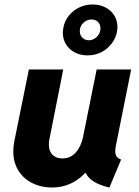

<svg xmlns="http://www.w3.org/2000/svg" viewBox="-20 -839 627 867"><path d="M40 -155.8Q40 -179.2 44.9 -202.1L110.4 -525.4H265.6L203.1 -210Q200.7 -199.2 200.7 -185.5Q200.7 -155.8 217.5 -139.6Q234.4 -123.5 261.7 -123.5Q298.8 -123.5 322.8 -151.1Q346.7 -178.7 355.5 -223.1L416.5 -525.4H572.3L502.4 -176.8Q500.5 -167 500.5 -156.7Q500.5 -141.1 507.1 -131.8Q513.7 -122.6 526.9 -118.7L474.1 7.8Q387.7 -12.2 367.2 -58.1H364.3Q335.4 -26.4 297.4 -9.3Q259.3 7.8 214.4 7.8Q167 7.8 127.2 -11.5Q87.4 -30.8 63.7 -67.6Q40 -104.5 40 -155.8ZM263.7 -690.9Q263.7 -700.7 266.1 -713.9Q272 -745.1 291.3 -768.8Q310.5 -792.5 338.6 -805.7Q366.7 -818.8 398.4 -818.8Q430.7 -818.8 456.3 -805.4Q481.9 -792 496.1 -768.8Q510.3 -745.6 510.3 -716.8Q510.3 -706.5 507.8 -693.4Q502 -665 483.4 -641.1Q464.8 -617.2 436.8 -603Q408.7 -588.9 375.5 -588.9Q343.3 -588.9 317.9 -602.1Q292.5 -615.2 278.1 -638.7Q263.7 -662.1 263.7 -690.9ZM433.6 -710.9Q433.6 -728 422.9 -739.5Q412.1 -751 393.6 -751Q372.1 -751 356.2 -735.8Q340.3 -720.7 340.3 -697.8Q340.3 -680.7 351.8 -668.9Q363.3 -657.2 381.3 -657.2Q394.5 -657.2 406.5 -664.3Q418.5 -671.4 426 -683.8Q433.6 -696.3 433.6 -710.9Z"/></svg>

Font: Reddit Sans Fudge ExBold Italic
Style: Regular
Weight: 800
Italic angle: -11.25°
Designer: Stephen Hutchings
Version: Version 1.013